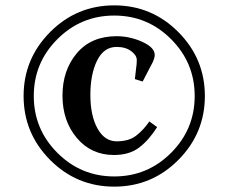

<svg xmlns="http://www.w3.org/2000/svg" viewBox="-20 -827 852 716"><path d="M415 -652Q367 -652 342 -601Q317 -550 317 -473Q317 -396 343.5 -348Q370 -300 415 -300Q460 -300 487 -320.5Q514 -341 537 -374L566 -353Q535 -304 498.5 -276.5Q462 -249 405 -249Q320 -249 266.5 -312.5Q213 -376 213 -470.5Q213 -565 266.5 -628.5Q320 -692 415 -692Q464 -692 510.5 -671Q557 -650 557 -622Q557 -612 550 -596L512 -523L483 -532L488 -576Q490 -586 490 -603.5Q490 -621 469 -636.5Q448 -652 415 -652ZM194 -681Q106 -593 106 -469Q106 -345 194 -257Q282 -169 406 -169Q530 -169 618 -257Q706 -345 706 -469Q706 -593 618 -681Q530 -769 406 -769Q282 -769 194 -681ZM167 -230.5Q68 -330 68 -469Q68 -608 167 -707.5Q266 -807 406 -807Q546 -807 645 -707.5Q744 -608 744 -469Q744 -330 645 -230.5Q546 -131 406 -131Q266 -131 167 -230.5Z"/></svg>

Font: Croissant One
Style: Regular
Weight: 400
Designer: Eduardo Rodriguez Tunni
Foundry: Eduardo Rodriguez Tunni
Version: Version 1.001